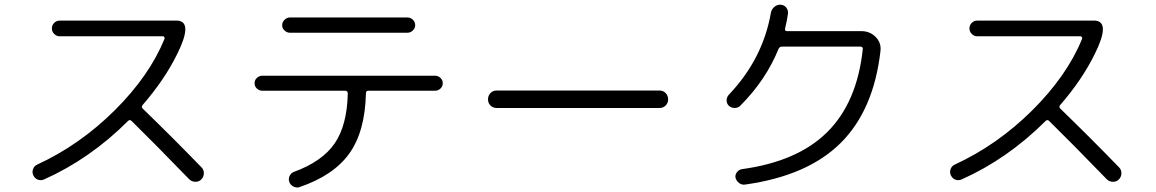

<svg xmlns="http://www.w3.org/2000/svg" viewBox="-20 -793 5040 837"><path d="M171.9 -10.7Q158.2 -4.9 145 -9.8Q131.8 -14.6 125 -29.3Q119.1 -42 124 -55.7Q128.9 -69.3 141.6 -75.2Q328.1 -161.1 480 -312Q631.8 -462.9 697.3 -624Q698.2 -627.9 696.3 -631.3Q694.3 -634.8 690.4 -634.8H240.2Q226.6 -634.8 216.3 -645Q206.1 -655.3 206.1 -668.9Q206.1 -682.6 215.8 -692.9Q225.6 -703.1 240.2 -703.1H751H754.9Q822.3 -697.3 752 -556.6Q697.3 -445.3 601.6 -335Q594.7 -326.2 602.5 -319.3Q739.3 -186.5 858.4 -63.5Q869.1 -52.7 868.7 -37.1Q868.2 -21.5 857.4 -10.7Q846.7 0 831.1 -0.5Q815.4 -1 804.7 -11.7Q652.3 -168.9 553.7 -265.6Q545.9 -273.4 538.1 -265.6Q373 -100.6 171.9 -10.7Z M1123 -397.5Q1110.4 -397.5 1100.1 -406.7Q1089.8 -416 1089.8 -430.2Q1089.8 -444.3 1100.1 -453.6Q1110.4 -462.9 1123 -462.9H1877Q1889.6 -462.9 1899.9 -453.6Q1910.2 -444.3 1910.2 -430.2Q1910.2 -416 1899.9 -406.7Q1889.6 -397.5 1877 -397.5H1585.9Q1575.2 -397.5 1575.2 -385.7Q1571.3 -219.7 1502.9 -124Q1434.6 -28.3 1286.1 22.5Q1272.5 27.3 1258.8 20Q1245.1 12.7 1241.2 0Q1236.3 -13.7 1242.7 -26.4Q1249 -39.1 1261.7 -43.9Q1384.8 -88.9 1439 -168Q1493.2 -247.1 1496.1 -385.7Q1496.1 -396.5 1485.4 -397.5ZM1243.2 -716.8H1756.8Q1769.5 -716.8 1779.8 -707Q1790 -697.3 1790 -682.6Q1790 -669.9 1779.8 -660.2Q1769.5 -650.4 1756.8 -650.4H1243.2Q1230.5 -650.4 1220.2 -660.2Q1210 -669.9 1210 -682.6Q1210 -696.3 1220.2 -706.5Q1230.5 -716.8 1243.2 -716.8Z M2144.5 -322.3Q2128.9 -322.3 2118.2 -333Q2107.4 -343.8 2107.4 -359.9Q2107.4 -376 2118.2 -387.2Q2128.9 -398.4 2144.5 -398.4H2855.5Q2871.1 -398.4 2881.8 -387.2Q2892.6 -376 2892.6 -359.9Q2892.6 -343.8 2881.8 -333Q2871.1 -322.3 2855.5 -322.3Z M3207 -332Q3197.3 -322.3 3182.6 -322.3Q3168 -322.3 3157.2 -332Q3147.5 -341.8 3147.5 -355.5Q3147.5 -369.1 3157.2 -379.9Q3305.7 -536.1 3340.8 -738.3Q3343.8 -752.9 3356 -763.2Q3368.2 -773.4 3383.3 -772.5Q3398.4 -771.5 3407.7 -759.8Q3417 -748 3415 -733.4Q3412.1 -709 3402.3 -668Q3400.4 -657.2 3411.1 -657.2H3735.4Q3772.5 -657.2 3797.4 -631.8Q3822.3 -606.4 3818.4 -571.3Q3789.1 -313.5 3645 -169.9Q3501 -26.4 3227.5 11.7Q3213.9 13.7 3202.1 4.9Q3190.4 -3.9 3186.5 -17.6Q3183.6 -30.3 3192.4 -42Q3201.2 -53.7 3214.8 -55.7Q3458 -88.9 3587.4 -218.3Q3716.8 -347.7 3741.2 -579.1Q3742.2 -583 3739.3 -586.4Q3736.3 -589.8 3731.4 -589.8H3388.7Q3378.9 -589.8 3374 -580.1Q3319.3 -444.3 3207 -332Z M4171.9 -10.7Q4158.2 -4.9 4145 -9.8Q4131.8 -14.6 4125 -29.3Q4119.1 -42 4124 -55.7Q4128.9 -69.3 4141.6 -75.2Q4328.1 -161.1 4480 -312Q4631.8 -462.9 4697.3 -624Q4698.2 -627.9 4696.3 -631.3Q4694.3 -634.8 4690.4 -634.8H4240.2Q4226.6 -634.8 4216.3 -645Q4206.1 -655.3 4206.1 -668.9Q4206.1 -682.6 4215.8 -692.9Q4225.6 -703.1 4240.2 -703.1H4751H4754.9Q4822.3 -697.3 4752 -556.6Q4697.3 -445.3 4601.6 -335Q4594.7 -326.2 4602.5 -319.3Q4739.3 -186.5 4858.4 -63.5Q4869.1 -52.7 4868.7 -37.1Q4868.2 -21.5 4857.4 -10.7Q4846.7 0 4831.1 -0.5Q4815.4 -1 4804.7 -11.7Q4652.3 -168.9 4553.7 -265.6Q4545.9 -273.4 4538.1 -265.6Q4373 -100.6 4171.9 -10.7Z"/></svg>

Font: Rounded-X Mgen+ 2m regular
Style: Regular
Weight: 400
Designer: [Source Han Sans]
Ryoko NISHIZUKA  (kana & ideographs); Paul D. Hunt (Latin, Greek & Cyrillic); Wenlong ZHANG  (bopomofo
Version: Version 1.059.20150602